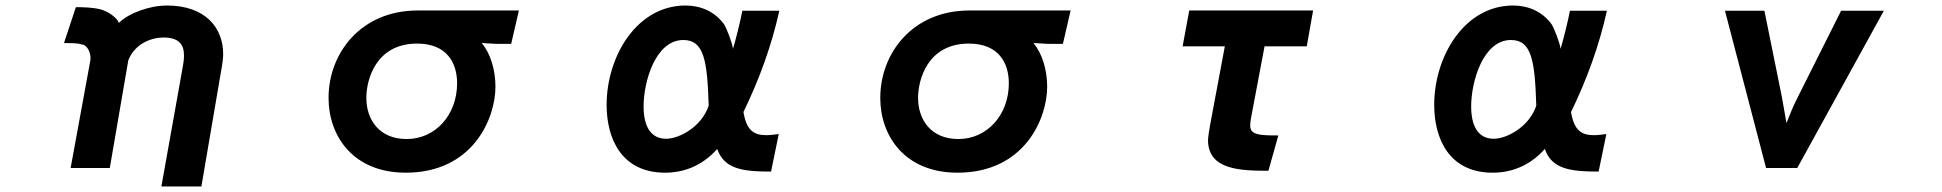

<svg xmlns="http://www.w3.org/2000/svg" viewBox="-20 -556 7040 696"><path d="M644 -322 565 120H710L785 -319C787 -333 789 -346 789 -360C789 -455 725 -536 585 -536C523 -536 447 -509 411 -473C403 -494 370 -515 345 -522C316 -529 285 -530 255 -530L212 -400C275 -400 266 -396 281 -394C294 -391 308 -370 308 -346C308 -342 308 -338 307 -334L236 53H378L445 -337C469 -399 530 -420 573 -420C629 -420 647 -394 647 -355C647 -345 646 -334 644 -322Z M1726 -400 1779 -397H1833L1861 -518H1494C1289 -518 1171 -364 1171 -201C1171 -63 1260 70 1451 70C1693 70 1776 -125 1776 -242C1776 -302 1758 -363 1726 -400ZM1454 -52C1355 -52 1308 -122 1308 -201C1308 -268 1343 -398 1492 -398C1601 -398 1637 -327 1637 -254C1637 -139 1558 -52 1454 -52Z M2775 66 2803 -70C2786 -68 2771 -66 2758 -66C2713 -66 2686 -83 2675 -150C2732 -267 2777 -390 2805 -517H2671C2665 -484 2646 -407 2637 -379C2635 -400 2613 -456 2604 -469C2569 -516 2518 -536 2465 -536C2288 -536 2179 -351 2179 -176C2179 -52 2234 70 2391 70C2456 70 2524 47 2580 -16C2605 56 2670 66 2775 66ZM2549 -173C2523 -95 2441 -53 2395 -53C2337 -53 2313 -101 2313 -170C2313 -262 2357 -411 2457 -411C2532 -411 2544 -337 2549 -173Z M3726 -400 3779 -397H3833L3861 -518H3494C3289 -518 3171 -364 3171 -201C3171 -63 3260 70 3451 70C3693 70 3776 -125 3776 -242C3776 -302 3758 -363 3726 -400ZM3454 -52C3355 -52 3308 -122 3308 -201C3308 -268 3343 -398 3492 -398C3601 -398 3637 -327 3637 -254C3637 -139 3558 -52 3454 -52Z M4578 63 4614 -65C4544 -65 4512 -67 4512 -101C4512 -108 4513 -115 4514 -123L4564 -388H4717L4740 -518H4291L4267 -388H4420L4367 -105C4364 -90 4359 -58 4359 -45C4362 59 4474 63 4578 63Z M5775 66 5803 -70C5786 -68 5771 -66 5758 -66C5713 -66 5686 -83 5675 -150C5732 -267 5777 -390 5805 -517H5671C5665 -484 5646 -407 5637 -379C5635 -400 5613 -456 5604 -469C5569 -516 5518 -536 5465 -536C5288 -536 5179 -351 5179 -176C5179 -52 5234 70 5391 70C5456 70 5524 47 5580 -16C5605 56 5670 66 5775 66ZM5549 -173C5523 -95 5441 -53 5395 -53C5337 -53 5313 -101 5313 -170C5313 -262 5357 -411 5457 -411C5532 -411 5544 -337 5549 -173Z M6382 53H6495L6809 -517H6654L6498 -206C6481 -173 6469 -143 6456 -110L6439 -206L6376 -517H6233Z"/></svg>

Font: LINE Seed JP_OTF Bold
Style: Regular
Weight: 700
Designer: LINE & Fontrix & Fontworks
Version: Version 1.009